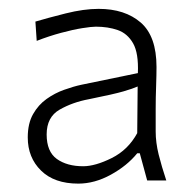

<svg xmlns="http://www.w3.org/2000/svg" viewBox="-20 -766 441 442"><path d="M171.4 -383.3Q134.3 -383.3 110.8 -400.1Q87.4 -417 87.4 -456.5Q87.4 -496.6 117.4 -513.7Q147.5 -530.8 184.6 -537.6Q242.7 -549.3 264.4 -555.7Q286.1 -562 296.9 -566.9L295.9 -459.5Q274.9 -420.9 237.1 -402.1Q199.2 -383.3 171.4 -383.3ZM160.2 -343.3Q197.8 -343.3 235.1 -363.8Q272.5 -384.3 295.9 -413.1H301.8L318.8 -350.6H362.8Q352.1 -382.8 345.2 -410.4Q338.4 -438 338.4 -463.4V-515.1Q338.4 -541.5 339.4 -568.1Q340.3 -594.7 340.3 -611.8Q340.3 -682.6 304 -714.1Q267.6 -745.6 207 -745.6Q172.9 -745.6 131.1 -735.1Q89.4 -724.6 61.5 -716.3L64.5 -671.9Q93.3 -683.1 120.6 -690.4Q147.9 -697.8 169.4 -701.2Q190.9 -704.6 200.7 -704.6Q228.5 -704.6 251 -696.8Q273.4 -689 286.4 -666.3Q299.3 -643.6 297.4 -597.7L167 -570.8Q148.9 -566.9 127.7 -559.3Q106.4 -551.8 87.4 -538.3Q68.4 -524.9 56.2 -503.4Q43.9 -481.9 43.9 -449.7Q43.9 -403.3 74.5 -373.3Q105 -343.3 160.2 -343.3Z"/></svg>

Font: Pinar-VF
Style: Regular
Weight: 300
Designer: Amin Abedi
Version: Version 3.0